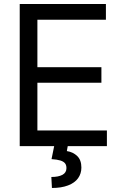

<svg xmlns="http://www.w3.org/2000/svg" viewBox="-20 -727 607 955"><path d="M78.1 -707H506.8V-628.9H166V-392.6H484.4V-315.4H166V-78.1H511.7V0H78.1ZM317.4 -2.9 312.5 24.4Q343.8 29.3 364.3 49.3Q384.8 69.3 384.8 106.4Q384.8 136.7 368.2 159.7Q351.6 182.6 318.4 195.3Q285.2 208 238.3 208L235.4 153.3Q270.5 153.3 290.5 142.6Q310.5 131.8 310.5 109.4Q310.5 93.8 303.2 85Q295.9 76.2 280.3 71.3Q264.6 66.4 236.3 64.5L250 -2.9Z"/></svg>

Font: WEMIX Pretendard Variable
Style: Regular
Weight: 400
Designer: Base glyphs from Inter by Rasmus Andersson; Hangeul glyphs from Noto Sans CJK(Source Han Sans) by Jang Soo-young and Kan
Foundry: Kil Hyung-jin
Version: Version 1.000;Glyphs 3.2 (3208)